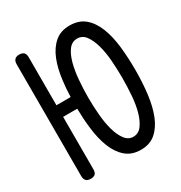

<svg xmlns="http://www.w3.org/2000/svg" viewBox="-175 -867 949 1004"><g transform="rotate(-30 300.0 -365.0)"><path d="M120 -704V-413H206Q207 -462 213 -508Q221 -576 241.5 -627.5Q262 -679 297.5 -709.5Q333 -740 387 -740Q443 -740 478.5 -710Q514 -680 534.5 -628Q555 -576 562.5 -508.5Q570 -441 570 -365Q570 -290 561.5 -222Q553 -154 532.5 -102.5Q512 -51 477 -20.5Q442 10 387.5 10Q333 10 297.5 -20.5Q262 -51 241.5 -102.5Q221 -154 213 -222Q206 -280 205 -343H120V-26Q120 -8 111.5 1Q103 10 84 10Q65 10 56 0.5Q47 -9 47 -27V-703Q47 -721 56 -730.5Q65 -740 83.5 -740Q102 -740 111 -731Q120 -722 120 -704ZM387 -69Q418 -69 438 -95.5Q458 -122 470 -164.5Q482 -207 486 -260Q490 -313 490 -365Q490 -418 486 -470.5Q482 -523 470 -565.5Q458 -608 438.5 -634.5Q419 -661 387.5 -661Q356 -661 336 -634.5Q316 -608 304.5 -565.5Q293 -523 288.5 -470Q284 -417 284 -365Q284 -313 288.5 -260Q293 -207 305 -164.5Q317 -122 337 -95.5Q357 -69 387 -69Z"/></g></svg>

Font: Maple Mono NL Light
Style: Regular
Weight: 300
Monospace: yes
Designer: subframe7536
Version: Version 7.000